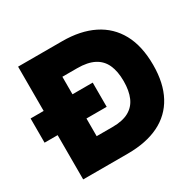

<svg xmlns="http://www.w3.org/2000/svg" viewBox="-169 -876 1060 1044"><g transform="rotate(-30 361.0 -354.0)"><path d="M67 0V-278H-15V-430H67V-708H344Q458 -708 539.5 -667.5Q621 -627 664.5 -547.5Q708 -468 708 -349Q708 -235 666 -157Q624 -79 543.5 -39.5Q463 0 346 0ZM248 -167H348Q411 -167 450 -188.5Q489 -210 507 -251.5Q525 -293 525 -353Q525 -415 506 -456.5Q487 -498 446.5 -519Q406 -540 341 -540H248V-430H375V-278H248Z"/></g></svg>

Font: Onest Black
Style: Regular
Weight: 900
Designer: Dmitri Voloshin, Andrey Kudryavtsev
Foundry: Dmitri Voloshin, Andrey Kudryavtsev
Version: Version 1.000;gftools[0.9.33]